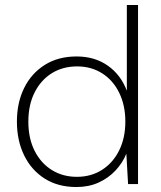

<svg xmlns="http://www.w3.org/2000/svg" viewBox="-20 -740 646 772"><path d="M287 12Q213 12 159.5 -22Q106 -56 77 -115.5Q48 -175 48 -251Q48 -327 77 -386Q106 -445 160 -479Q214 -513 288 -513Q361 -513 413.5 -476Q466 -439 490 -375V-720H535V0H495L488 -122Q473 -85 444.5 -54.5Q416 -24 376.5 -6Q337 12 287 12ZM289 -29Q347 -29 391 -57.5Q435 -86 459.5 -136Q484 -186 484 -251Q484 -316 459.5 -366.5Q435 -417 391 -445Q347 -473 290 -473Q233 -473 189 -446Q145 -419 119.5 -369Q94 -319 94 -251Q94 -183 119.5 -133Q145 -83 189 -56Q233 -29 289 -29Z"/></svg>

Font: DM Sans 17pt ExtraLight
Style: Regular
Weight: 250
Version: Version 4.004;gftools[0.9.30]